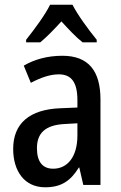

<svg xmlns="http://www.w3.org/2000/svg" viewBox="-20 -786 513 816"><path d="M288 -766H193C172 -723 126 -661 91 -617V-606H151C178 -628 209 -660 241 -695C272 -661 302 -629 331 -606H391V-617C356 -660 311 -721 288 -766ZM245 -549C183 -549 127 -534 81 -507L111 -434C153 -456 192 -470 230 -470C283 -470 309 -437 309 -360V-329L237 -326C106 -321 36 -262 36 -153C36 -60 83 10 172 10C240 10 280 -17 315 -74H317L334 0H407V-363C407 -485 356 -549 245 -549ZM256 -259 309 -262V-210C309 -120 267 -69 206 -69C163 -69 137 -96 137 -156C137 -220 172 -255 256 -259Z"/></svg>

Font: Noto Sans Myanmar UI Condensed Medium
Style: Regular
Weight: 500
Width: 3
Designer: Monotype Design Team
Foundry: Monotype Imaging Inc.
Version: Version 2.103